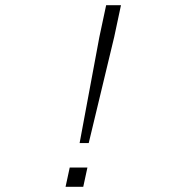

<svg xmlns="http://www.w3.org/2000/svg" viewBox="-20 -718 690 738"><path d="M362 -576 388 -698H445L419 -576L321 -168H286ZM248 -74H316L300 0H232Z"/></svg>

Font: Azeret Mono Thin
Style: Italic
Weight: 100
Italic angle: -12°
Designer: Martin Vácha
Foundry: Displaay
Version: Version 1.000; Glyphs 3.0.3, build 3074